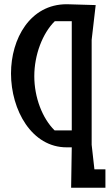

<svg xmlns="http://www.w3.org/2000/svg" viewBox="-20 -695 522 907"><path d="M413 -11V-507L432 -671L296 -675H295C122 -675 32 -512 32 -348C32 -175 130 2 296 1H319L316 192H478V105H426ZM238 -79C180 -136 142 -235 142 -335C142 -436 181 -538 239 -595H319V-79Z"/></svg>

Font: BackOut Medium
Style: Regular
Weight: 500
Designer: Frank Adebiaye
Foundry: Velvetyne Type Foundry
Version: Version 2.000;hotconv 1.0.109;makeotfexe 2.5.65596